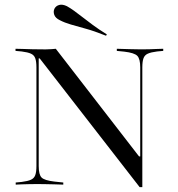

<svg xmlns="http://www.w3.org/2000/svg" viewBox="-20 -776 750 807"><path d="M566.9 10.5 146.8 -530.6H142.7V-201.6H133.1V-492.7Q133.1 -517.7 128.2 -531Q123.4 -544.4 110.1 -550.4Q96.8 -556.5 71 -559.7L45.2 -562.1V-571Q60.5 -571 78.2 -570.2Q96 -569.4 116.9 -569Q137.9 -568.5 162.1 -568.5H174.2Q186.3 -568.5 196.4 -569.4Q206.5 -570.2 214.5 -571L564.5 -118.5H569.4V-492.7Q569.4 -529 556.9 -541.5Q544.4 -554 502.4 -558.9L471 -562.1V-571Q496.8 -570.2 525.8 -569.4Q554.8 -568.5 573.4 -568.5Q591.9 -568.5 608.5 -569Q625 -569.4 639.5 -570.2Q654 -571 666.1 -571V-562.1L640.3 -559.7Q614.5 -556.5 601.2 -550.4Q587.9 -544.4 583.1 -531Q578.2 -517.7 578.2 -492.7V10.5ZM142.7 -78.2Q142.7 -41.9 154.8 -29.8Q166.9 -17.7 208.1 -12.9L246 -8.9V0Q227.4 -0.8 207.7 -1.2Q187.9 -1.6 169.8 -2Q151.6 -2.4 137.9 -2.4Q119.4 -2.4 102.8 -2Q86.3 -1.6 72.2 -1.2Q58.1 -0.8 46 0V-8.9L71 -11.3Q96.8 -14.5 110.1 -20.6Q123.4 -26.6 128.2 -39.9Q133.1 -53.2 133.1 -78.2V-201.6H142.7ZM425.8 -625.8Q375 -646 339.5 -655.6Q304 -665.3 277.8 -673Q251.6 -680.6 231.5 -691.1Q212.9 -700 208.1 -713.7Q203.2 -727.4 208.9 -739.5Q215.3 -751.6 229 -755.2Q242.7 -758.9 261.3 -750Q275.8 -741.9 291.5 -730.6Q307.3 -719.4 326.2 -704.4Q345.2 -689.5 370.2 -671Q395.2 -652.4 429 -631.5Z"/></svg>

Font: Playfair 144pt SemiExpanded Light
Style: Regular
Weight: 300
Width: 6
Designer: Claus Eggers Sørensen
Foundry: Claus Eggers Sørensen
Version: Version 2.203